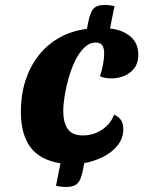

<svg xmlns="http://www.w3.org/2000/svg" viewBox="-20 -707 607 776"><path d="M247.7 48.7Q237.3 48.7 225.8 47.3Q214.3 46 206.3 44L224.3 -47Q142 -60 103.2 -111.8Q64.3 -163.7 64.3 -256.7Q64.3 -322.3 82.3 -379.3Q100.3 -436.3 134.5 -480.8Q168.7 -525.3 218.3 -553.8Q268 -582.3 331.3 -590.3L336 -614.3Q344 -656.7 357.8 -671.8Q371.7 -687 402.7 -687Q413.7 -687 423.5 -685.7Q433.3 -684.3 442.7 -682.3L424.7 -591.7Q474.3 -586.7 506.7 -559.8Q539 -533 539 -485.7Q539 -453 523.2 -431.8Q507.3 -410.7 482.3 -400.3Q457.3 -390 428.3 -390Q419.3 -390 406 -392Q392.7 -394 384 -399.7Q391.3 -418.3 396.2 -445.2Q401 -472 401 -491.7Q401 -510.3 394 -522.7Q387 -535 367 -535Q342 -535 321.2 -515Q300.3 -495 284.5 -463Q268.7 -431 257.8 -393.3Q247 -355.7 241.3 -319.7Q235.7 -283.7 235.7 -257.3Q235.7 -213.7 253.2 -186.7Q270.7 -159.7 315.7 -159.7Q356.7 -159.7 391.5 -182.2Q426.3 -204.7 441.3 -243.7Q461.3 -234.3 469.8 -220.5Q478.3 -206.7 478.3 -185.3Q478.3 -147.7 454.8 -118.8Q431.3 -90 395.3 -72.3Q359.3 -54.7 320.7 -47.7L315.7 -23.3Q308.3 18.7 293.8 33.7Q279.3 48.7 247.7 48.7Z"/></svg>

Font: Sansita Swashed Light
Style: Regular
Weight: 300
Designer: Pablo Cosgaya
Foundry: Omnibus-Type
Version: Version 1.003